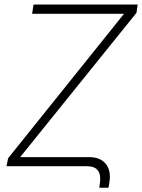

<svg xmlns="http://www.w3.org/2000/svg" viewBox="-20 -748 640 864"><path d="M124.5 -686 130.9 -727.5H599.6L594.2 -690.4L70.8 -41H377.9Q431.2 -41.5 456.1 -10.5Q481 20.5 472.2 72.8L468.3 96.7H426.8L428.2 86.4Q433.1 58.1 429.2 39.1Q425.3 20 411.1 10Q397 0 370.6 0H9.3L16.6 -36.1L538.1 -686Z"/></svg>

Font: Inter Tight ExtraLight
Style: Italic
Weight: 250
Italic angle: -9.39999°
Designer: Rasmus Andersson
Foundry: rsms
Version: Version 3.004